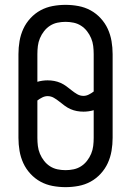

<svg xmlns="http://www.w3.org/2000/svg" viewBox="-20 -763 540 791"><path d="M250 8Q223 8 196.5 3Q170 -2 147 -14.5Q124 -27 105.5 -47Q87 -67 76 -91Q65 -115 60.5 -141.5Q56 -168 56 -195V-540Q56 -567 60.5 -593.5Q65 -620 76 -644Q87 -668 105.5 -688Q124 -708 147 -720.5Q170 -733 196.5 -738Q223 -743 250 -743Q277 -743 303.5 -738Q330 -733 353 -720.5Q376 -708 394.5 -688Q413 -668 424 -644Q435 -620 439.5 -593.5Q444 -567 444 -540V-195Q444 -168 439.5 -141.5Q435 -115 424 -91Q413 -67 394.5 -47Q376 -27 353 -14.5Q330 -2 303.5 3Q277 8 250 8ZM324 -368Q335 -368 346 -373.5Q357 -379 366 -386V-540Q366 -557 364 -573.5Q362 -590 355.5 -605.5Q349 -621 338.5 -634.5Q328 -648 314 -657Q300 -666 283.5 -669.5Q267 -673 250 -673Q233 -673 216.5 -669.5Q200 -666 186 -657Q172 -648 161.5 -634.5Q151 -621 144.5 -605.5Q138 -590 136 -573.5Q134 -557 134 -540V-426Q144 -429 155 -430.5Q166 -432 176 -432Q190 -432 203.5 -429.5Q217 -427 229.5 -421.5Q242 -416 253.5 -407.5Q265 -399 275.5 -390.5Q286 -382 298 -375Q310 -368 324 -368ZM250 -62Q267 -62 283.5 -65.5Q300 -69 314 -78Q328 -87 338.5 -100.5Q349 -114 355.5 -129.5Q362 -145 364 -161.5Q366 -178 366 -195V-309Q356 -306 345 -304.5Q334 -303 324 -303Q310 -303 296.5 -305.5Q283 -308 270.5 -313.5Q258 -319 246.5 -327.5Q235 -336 224.5 -344.5Q214 -353 202 -360Q190 -367 176 -367Q165 -367 154 -361.5Q143 -356 134 -349V-195Q134 -178 136 -161.5Q138 -145 144.5 -129.5Q151 -114 161.5 -100.5Q172 -87 186 -78Q200 -69 216.5 -65.5Q233 -62 250 -62Z"/></svg>

Font: Huly
Style: Regular
Weight: 400
Designer: Belleve Invis
Foundry: Belleve Invis
Version: Version 33.2.5; ttfautohint (v1.8.4)